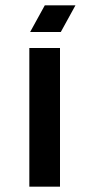

<svg xmlns="http://www.w3.org/2000/svg" viewBox="-20 -700 335 720"><path d="M90 0H205V-520H90ZM93 -580H208L263 -680H148Z"/></svg>

Font: Grotesk 03
Style: Bold
Weight: 500
Designer: Frank Adebiaye, contributions by Jérémy Landes, Ariel Martín Pérez
Foundry: Velvetyne Type Foundry
Version: Version 3.000;Glyphs 3.1.2 (3150)